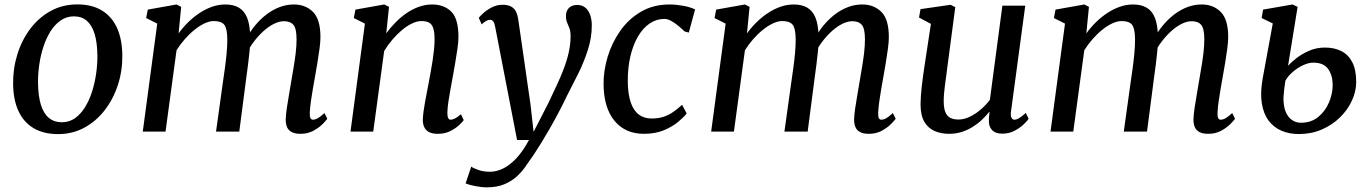

<svg xmlns="http://www.w3.org/2000/svg" viewBox="-20 -588 6120 858"><path d="M325.5 -568.3Q390.2 -568.3 434.7 -541.6Q479.2 -514.9 502.6 -463.9Q526 -412.9 526.6 -339.9Q527.4 -271.8 507 -208.9Q486.6 -146 448.5 -96.3Q410.3 -46.6 357.3 -17.7Q304.2 11.3 239.6 11.3Q175.5 11.3 130.8 -14.9Q86 -41.1 62.7 -91.4Q39.3 -141.7 38.6 -213.4Q37.9 -282.6 57.9 -346.3Q77.9 -410 115.8 -460Q153.7 -510.1 206.9 -539.2Q260.1 -568.3 325.5 -568.3ZM310.5 -514.9Q277.4 -514.9 251.3 -496.8Q225.2 -478.7 205.8 -448.1Q186.5 -417.4 173.9 -378.8Q161.3 -340.1 155.4 -298.6Q149.5 -257.1 149.9 -217.5Q150.6 -159.7 162.5 -120.5Q174.4 -81.3 198 -61.5Q221.6 -41.7 256.8 -41.7Q289.3 -41.7 315 -59.7Q340.6 -77.8 359.6 -108.4Q378.6 -139 391 -177.5Q403.4 -216.1 409.4 -257.7Q415.5 -299.3 415.2 -338.8Q414.7 -396.8 403 -435.8Q391.2 -474.8 368.3 -494.9Q345.5 -514.9 310.5 -514.9Z M789.7 -557.4 778.1 -438.8Q796.9 -465 820.7 -488.4Q844.5 -511.8 871.8 -529.8Q899 -547.8 928 -557.9Q957.1 -568 986.6 -568Q1023.3 -568 1047.6 -553.7Q1072 -539.4 1084.4 -508.5Q1096.9 -477.7 1097.8 -427.2Q1098 -422.1 1097.8 -416.6Q1097.7 -411.1 1097.4 -405.6Q1097.2 -400 1096.5 -394L1080.5 -415.3Q1098.1 -448 1121.3 -475.8Q1144.5 -503.5 1171.9 -524.2Q1199.3 -544.9 1229.9 -556.5Q1260.6 -568 1293.3 -568Q1345.5 -568 1378.7 -534.7Q1412 -501.5 1412 -422.1Q1412 -401.7 1408 -371.2Q1404 -340.8 1398.5 -307.9Q1393 -275 1388 -247Q1383.5 -221.7 1378.4 -192.9Q1373.3 -164.2 1369.5 -136.2Q1365.6 -108.2 1364.3 -85.4Q1363.6 -68.5 1367.1 -60.8Q1370.6 -53.1 1378.1 -53.1Q1389 -53.1 1400.7 -59.9Q1412.3 -66.7 1430 -82.8L1442.6 -57.2Q1437.8 -50.1 1421.9 -33.9Q1406.1 -17.8 1380.9 -3.9Q1355.7 10 1323.1 10Q1297.3 10 1282.6 1.7Q1267.9 -6.6 1262.2 -21.3Q1256.5 -36 1256.8 -55.2Q1257.5 -75.9 1261.6 -104.2Q1265.7 -132.5 1271.2 -163.3Q1276.7 -194.1 1281.2 -222.7Q1285.7 -249.8 1291.4 -282.9Q1297.2 -316 1301.3 -350Q1305.4 -383.9 1305.2 -413.4Q1305.1 -460.6 1291.3 -476.9Q1277.5 -493.2 1248.6 -493.2Q1228.1 -493.2 1204.7 -481.8Q1181.4 -470.3 1158.2 -449.6Q1135 -428.9 1114.5 -401.8Q1093.9 -374.6 1079 -343.2L1098.3 -403.6Q1097.3 -380.3 1094.5 -352.9Q1091.8 -325.5 1088.3 -298.3Q1084.9 -271.1 1081.4 -247L1049.3 0H945.4L976.1 -220.5Q980.3 -248.6 984.9 -282.2Q989.5 -315.7 992.7 -349.6Q995.9 -383.5 995.7 -412.5Q995.3 -461.6 982 -477.7Q968.8 -493.9 935.7 -493.9Q916.6 -493.9 894.5 -483.7Q872.4 -473.5 849.7 -455.3Q827 -437.2 806.3 -413.6Q785.5 -390 768.9 -363.4L719.7 0H618L682.7 -482.5L633.1 -507.4L640.4 -545.1L768.9 -568Z M1706.1 -439.1Q1725.4 -465.6 1748.7 -489Q1771.9 -512.4 1798.3 -530.3Q1824.7 -548.1 1853.1 -558Q1881.5 -568 1911.2 -568Q1964.4 -568 1996.5 -536.1Q2028.7 -504.2 2028.7 -422.7Q2028.7 -401.7 2024.3 -370.7Q2019.8 -339.7 2014.2 -306.9Q2008.5 -274 2003.7 -247Q1999.3 -222 1993.8 -193.1Q1988.3 -164.2 1984.1 -136.1Q1979.9 -107.9 1979.2 -85.4Q1978.9 -68.5 1982.7 -60.8Q1986.4 -53.1 1992.9 -53.1Q2002.5 -53.1 2013.5 -58.7Q2024.5 -64.4 2039.8 -77.5L2052.3 -51.3Q2048.7 -45.1 2033.1 -30.2Q2017.5 -15.2 1993 -2.6Q1968.5 10 1936.6 10Q1911.6 10 1896.6 1.9Q1881.7 -6.3 1875.3 -21Q1868.9 -35.7 1869.6 -55.9Q1870.3 -71 1872.8 -90.8Q1875.4 -110.5 1879.5 -132.8Q1883.6 -155 1888 -177.6Q1892.3 -200.1 1896.2 -220.5Q1900 -241.5 1904.5 -265.7Q1909 -290 1913 -315.7Q1916.9 -341.4 1919.5 -366.3Q1922.1 -391.2 1921.9 -413.4Q1921.8 -445 1916 -462.4Q1910.2 -479.7 1897.5 -486.8Q1884.8 -493.9 1863.4 -493.9Q1843.8 -493.9 1821.4 -483.2Q1799.1 -472.5 1776.7 -454Q1754.4 -435.4 1733.7 -411.2Q1713 -386.9 1696.7 -360L1647.9 0H1546.3L1610.7 -482.5L1561.1 -507.4L1568.4 -545.1L1697.2 -568L1718.4 -557.4Z M2192.8 -467.9Q2189.3 -486.8 2183.6 -493.1Q2177.9 -499.5 2169.7 -499.5Q2161.2 -499.5 2152.6 -494.5Q2144 -489.5 2132.4 -479L2119.6 -508.3Q2123.6 -514.3 2138.7 -528.4Q2153.9 -542.4 2176.6 -554.5Q2199.2 -566.6 2225.4 -566.6Q2250.1 -566.6 2264.4 -558.5Q2278.8 -550.4 2286.1 -535.4Q2293.3 -520.4 2296.1 -499.6Q2303 -452.5 2309.8 -405.4Q2316.7 -358.2 2323.4 -311.1Q2330 -264.1 2336.8 -217Q2343.7 -170 2350.5 -123L2364.5 1.2L2429.9 -126.4Q2448.6 -166 2466.4 -203.7Q2484.3 -241.5 2498.5 -278.6Q2512.8 -315.6 2521.3 -352.7Q2529.8 -389.7 2529.8 -427.4Q2529.8 -448 2524.7 -461.4Q2519.5 -474.9 2514.3 -487.1Q2509.1 -499.4 2509.1 -516.3Q2509.1 -540.3 2522.9 -553.1Q2536.6 -565.9 2559.6 -565.9Q2580.9 -565.9 2595.2 -554.2Q2609.6 -542.5 2617.1 -521.8Q2624.6 -501.1 2624.6 -474.3Q2624.6 -419.8 2607.1 -365.2Q2589.6 -310.6 2564 -259Q2538.3 -207.4 2514.3 -161.3Q2495.3 -121.4 2475.4 -83.7Q2455.5 -46 2435.8 -11.8Q2416.2 22.3 2398.1 51.6Q2380 80.9 2364.4 104.3Q2348.8 127.7 2336.6 144Q2317 174.8 2291.5 198.6Q2265.9 222.3 2232.7 235.8Q2199.4 249.2 2155.6 249.2Q2131.6 249.2 2102.7 243.4Q2073.8 237.5 2060.6 231.7L2085.8 156.6Q2094.4 163.2 2117 171.3Q2139.5 179.5 2170.8 179.5Q2197.7 179.5 2227.1 165.6Q2256.4 151.8 2286.3 120.5Q2316.2 89.2 2343.9 37.7H2290.7Z M3039 -447.6Q3026.6 -459.9 3010.9 -472.9Q2995.2 -485.9 2979.2 -494.7Q2963.2 -503.5 2949.1 -503.5Q2913.6 -503.5 2883.4 -483.2Q2853.3 -462.9 2831.2 -425.4Q2809.2 -387.8 2797 -336.3Q2784.9 -284.7 2785.4 -222.3Q2786.2 -166.3 2798.7 -130Q2811.2 -93.7 2834.8 -76Q2858.4 -58.4 2892.2 -58.4Q2922.7 -58.4 2946.1 -66.4Q2969.4 -74.3 2989.1 -88.2Q3008.9 -102 3028 -119.7L3048.6 -81.1Q3036.3 -64.9 3010.5 -43.4Q2984.8 -21.8 2946.5 -5.9Q2908.3 10 2857.4 10Q2773.7 10 2725.6 -48.7Q2677.6 -107.4 2677.2 -213.3Q2676.8 -271.9 2695.4 -333.9Q2714 -395.9 2751 -449.2Q2788.1 -502.4 2843.6 -535.2Q2899 -568 2972.3 -568Q2999.9 -568 3032.1 -562.3Q3064.3 -556.6 3086.2 -545.9L3058 -442.4Z M3329.7 -557.4 3318.1 -438.8Q3336.9 -465 3360.7 -488.4Q3384.5 -511.8 3411.8 -529.8Q3439 -547.8 3468 -557.9Q3497.1 -568 3526.6 -568Q3563.3 -568 3587.6 -553.7Q3612 -539.4 3624.4 -508.5Q3636.9 -477.7 3637.8 -427.2Q3638 -422.1 3637.8 -416.6Q3637.7 -411.1 3637.4 -405.6Q3637.2 -400 3636.5 -394L3620.5 -415.3Q3638.1 -448 3661.3 -475.8Q3684.5 -503.5 3711.9 -524.2Q3739.3 -544.9 3769.9 -556.5Q3800.6 -568 3833.3 -568Q3885.5 -568 3918.7 -534.7Q3952 -501.5 3952 -422.1Q3952 -401.7 3948 -371.2Q3944 -340.8 3938.5 -307.9Q3933 -275 3928 -247Q3923.5 -221.7 3918.4 -192.9Q3913.3 -164.2 3909.5 -136.2Q3905.6 -108.2 3904.3 -85.4Q3903.6 -68.5 3907.1 -60.8Q3910.6 -53.1 3918.1 -53.1Q3929 -53.1 3940.7 -59.9Q3952.3 -66.7 3970 -82.8L3982.6 -57.2Q3977.8 -50.1 3961.9 -33.9Q3946.1 -17.8 3920.9 -3.9Q3895.7 10 3863.1 10Q3837.3 10 3822.6 1.7Q3807.9 -6.6 3802.2 -21.3Q3796.5 -36 3796.8 -55.2Q3797.5 -75.9 3801.6 -104.2Q3805.7 -132.5 3811.2 -163.3Q3816.7 -194.1 3821.2 -222.7Q3825.7 -249.8 3831.4 -282.9Q3837.2 -316 3841.3 -350Q3845.4 -383.9 3845.2 -413.4Q3845.1 -460.6 3831.3 -476.9Q3817.5 -493.2 3788.6 -493.2Q3768.1 -493.2 3744.7 -481.8Q3721.4 -470.3 3698.2 -449.6Q3675 -428.9 3654.5 -401.8Q3633.9 -374.6 3619 -343.2L3638.3 -403.6Q3637.3 -380.3 3634.5 -352.9Q3631.8 -325.5 3628.3 -298.3Q3624.9 -271.1 3621.4 -247L3589.3 0H3485.4L3516.1 -220.5Q3520.3 -248.6 3524.9 -282.2Q3529.5 -315.7 3532.7 -349.6Q3535.9 -383.5 3535.7 -412.5Q3535.3 -461.6 3522 -477.7Q3508.8 -493.9 3475.7 -493.9Q3456.6 -493.9 3434.5 -483.7Q3412.4 -473.5 3389.7 -455.3Q3367 -437.2 3346.3 -413.6Q3325.5 -390 3308.9 -363.4L3259.7 0H3158L3222.7 -482.5L3173.1 -507.4L3180.4 -545.1L3308.9 -568Z M4220.6 10Q4186.5 10 4157.8 -1.9Q4129.1 -13.8 4111.5 -42.3Q4094 -70.7 4093.7 -120.5Q4093.7 -138 4095.1 -158.8Q4096.5 -179.6 4099.2 -202.7Q4101.8 -225.8 4105 -249.3Q4108.1 -272.8 4111.6 -294.7L4140 -481.3L4086.9 -509.7L4093.5 -547.2L4228 -566.6L4248.9 -556L4213.8 -290.7Q4211.3 -269.2 4208.4 -248.6Q4205.5 -228 4202.9 -208.6Q4200.3 -189.2 4198.8 -171.1Q4197.2 -153.1 4197.2 -136.6Q4197.2 -103.7 4205.1 -85.7Q4213 -67.7 4227.9 -60.8Q4242.7 -53.9 4263.3 -53.9Q4289 -53.9 4315.1 -66.9Q4341.3 -79.9 4364.3 -100Q4387.4 -120.1 4403.5 -141.9L4459.4 -562.6H4561.6L4497.9 -89.5Q4495.4 -70.6 4500 -61.9Q4504.5 -53.1 4513.1 -53.1Q4522.6 -53.1 4534.2 -60Q4545.8 -66.8 4564 -83.4L4576.6 -56.9Q4572.3 -49.8 4556.2 -33.8Q4540 -17.8 4515 -4.3Q4490.1 9.3 4459.1 9.3Q4427.8 9.3 4412.7 -7.4Q4397.5 -24.2 4399.2 -52.3Q4399 -54.2 4399.2 -58.1Q4399.4 -61.9 4399.9 -66.9Q4400.4 -71.8 4400.9 -77Q4401.4 -82.2 4401.9 -86.8L4400.6 -87.8Q4386 -69.8 4367.7 -52.4Q4349.4 -35 4326.8 -21Q4304.3 -6.9 4277.9 1.6Q4251.4 10 4220.6 10Z M4846.2 -557.4 4834.6 -438.8Q4853.4 -465 4877.2 -488.4Q4901 -511.8 4928.3 -529.8Q4955.5 -547.8 4984.5 -557.9Q5013.6 -568 5043.1 -568Q5079.8 -568 5104.1 -553.7Q5128.5 -539.4 5140.9 -508.5Q5153.4 -477.7 5154.3 -427.2Q5154.5 -422.1 5154.3 -416.6Q5154.2 -411.1 5153.9 -405.6Q5153.7 -400 5153 -394L5137 -415.3Q5154.6 -448 5177.8 -475.8Q5201 -503.5 5228.4 -524.2Q5255.8 -544.9 5286.4 -556.5Q5317.1 -568 5349.8 -568Q5402 -568 5435.2 -534.7Q5468.5 -501.5 5468.5 -422.1Q5468.5 -401.7 5464.5 -371.2Q5460.5 -340.8 5455 -307.9Q5449.5 -275 5444.5 -247Q5440 -221.7 5434.9 -192.9Q5429.8 -164.2 5426 -136.2Q5422.1 -108.2 5420.8 -85.4Q5420.1 -68.5 5423.6 -60.8Q5427.1 -53.1 5434.6 -53.1Q5445.5 -53.1 5457.2 -59.9Q5468.8 -66.7 5486.5 -82.8L5499.1 -57.2Q5494.3 -50.1 5478.4 -33.9Q5462.6 -17.8 5437.4 -3.9Q5412.2 10 5379.6 10Q5353.8 10 5339.1 1.7Q5324.4 -6.6 5318.7 -21.3Q5313 -36 5313.3 -55.2Q5314 -75.9 5318.1 -104.2Q5322.2 -132.5 5327.7 -163.3Q5333.2 -194.1 5337.7 -222.7Q5342.2 -249.8 5347.9 -282.9Q5353.7 -316 5357.8 -350Q5361.9 -383.9 5361.7 -413.4Q5361.6 -460.6 5347.8 -476.9Q5334 -493.2 5305.1 -493.2Q5284.6 -493.2 5261.2 -481.8Q5237.9 -470.3 5214.7 -449.6Q5191.5 -428.9 5171 -401.8Q5150.4 -374.6 5135.5 -343.2L5154.8 -403.6Q5153.8 -380.3 5151 -352.9Q5148.3 -325.5 5144.8 -298.3Q5141.4 -271.1 5137.9 -247L5105.8 0H5001.9L5032.6 -220.5Q5036.8 -248.6 5041.4 -282.2Q5046 -315.7 5049.2 -349.6Q5052.4 -383.5 5052.2 -412.5Q5051.8 -461.6 5038.5 -477.7Q5025.3 -493.9 4992.2 -493.9Q4973.1 -493.9 4951 -483.7Q4928.9 -473.5 4906.2 -455.3Q4883.5 -437.2 4862.8 -413.6Q4842 -390 4825.4 -363.4L4776.2 0H4674.5L4739.2 -482.5L4689.6 -507.4L4696.9 -545.1L4825.4 -568Z M5784.1 11Q5741.3 11 5706.6 -3.8Q5671.9 -18.6 5649.1 -49Q5626.2 -79.4 5618.7 -126.5Q5611.2 -173.6 5622.7 -238L5667.7 -483.2L5617.9 -507.4L5624.5 -545.1L5756 -568L5778.7 -557.4L5736 -294Q5748.2 -308.2 5772.6 -327.4Q5797 -346.6 5829.8 -361Q5862.7 -375.5 5900.6 -375.5Q5942.5 -375.5 5973.9 -359.8Q6005.2 -344.1 6022.9 -310.2Q6040.5 -276.4 6040.5 -222Q6040.5 -179.8 6021.4 -138.3Q6002.4 -96.9 5967.8 -63.1Q5933.2 -29.3 5886.4 -9.1Q5839.6 11 5784.1 11ZM5793.5 -39.5Q5839.3 -39.5 5871 -65.5Q5902.6 -91.4 5919 -130.5Q5935.4 -169.7 5935.4 -208.2Q5935.4 -250.2 5915.5 -279.2Q5895.6 -308.1 5848.6 -308.1Q5828.1 -308.1 5803.6 -296.8Q5779.1 -285.5 5757.4 -267Q5735.8 -248.6 5724.1 -227.1Q5721 -208 5718.8 -189.7Q5716.6 -171.3 5715.6 -154Q5714.6 -116.3 5724.6 -90.6Q5734.6 -65 5752.7 -52.3Q5770.7 -39.5 5793.5 -39.5Z"/></svg>

Font: Merriweather 7pt Light
Style: Italic
Weight: 300
Italic angle: -7.8°
Designer: Eben Sorkin
Foundry: Eben Sorkin
Version: Version 2.200;gftools[0.9.31]